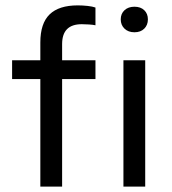

<svg xmlns="http://www.w3.org/2000/svg" viewBox="-20 -694 639 714"><path d="M130 0V-400H25V-470H130V-536Q130 -607 164.5 -640.5Q199 -674 269 -674Q287 -674 305.5 -672Q324 -670 335 -666V-600Q326 -602 311 -603Q296 -604 284 -604Q211 -604 211 -530V-470H335V-400H211V0ZM439 0V-470H520V0ZM480 -574Q457 -574 443 -587.5Q429 -601 429 -622Q429 -643 443 -656Q457 -669 480 -669Q503 -669 516.5 -656Q530 -643 530 -622Q530 -601 516.5 -587.5Q503 -574 480 -574Z"/></svg>

Font: Celebes
Style: Regular
Weight: 400
Designer: Anugrah Pasau
Foundry: Lafontype
Version: Version 1.000; ttfautohint (v1.8.4)